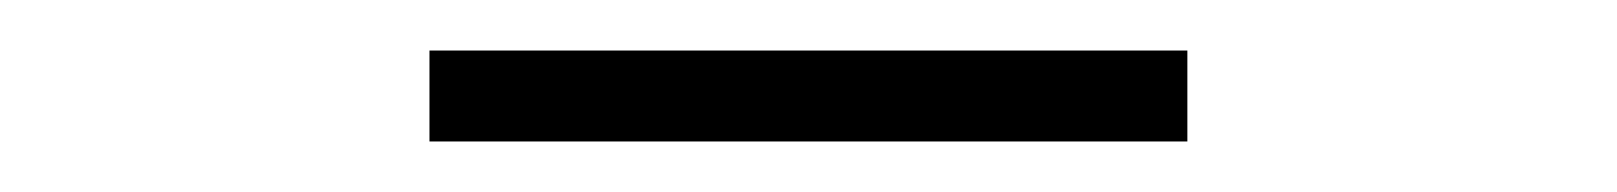

<svg xmlns="http://www.w3.org/2000/svg" viewBox="-20 -314 640 76"><path d="M150 -258H450V-294H150Z"/></svg>

Font: Noto Sans Mono ExtraLight
Style: Regular
Weight: 200
Designer: Monotype Design Team
Foundry: Monotype Imaging Inc.
Version: Version 2.014